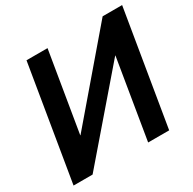

<svg xmlns="http://www.w3.org/2000/svg" viewBox="-159 -893 1065 1058"><g transform="rotate(-30 373.0 -364.0)"><path d="M137.2 -727.5H271L187 -221.2H188.5L621.6 -727.5H745.6L625 0H491.2L574.7 -505.4H573.2L137.7 0H16.6Z"/></g></svg>

Font: Inter Display Semi Bold
Style: Italic
Weight: 600
Italic angle: -9.39999°
Designer: Rasmus Andersson
Foundry: rsms
Version: Version 4.000;git-4fc901f